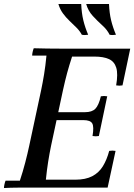

<svg xmlns="http://www.w3.org/2000/svg" viewBox="-24 -945 676 967"><path d="M-4 2Q-4 -6 -1.5 -17Q1 -28 4 -35H76Q91 -80 103 -126Q115 -172 123 -210L183 -490Q191 -528 198 -570.5Q205 -613 210 -665H138Q138 -673 140.5 -684Q143 -695 146 -702Q180 -701 214 -700.5Q248 -700 282 -700H632L593 -515Q577 -512 561 -515Q571 -573 561.5 -604Q552 -635 524.5 -647.5Q497 -660 452 -660H339Q324 -614 314 -577Q304 -540 293 -490L233 -210Q225 -171 218.5 -130Q212 -89 207 -40H355Q407 -40 440.5 -57.5Q474 -75 494 -107.5Q514 -140 526 -185Q542 -188 558 -185L518 0H133Q99 0 65 0Q31 0 -4 2ZM442 -260Q450 -307 440.5 -323.5Q431 -340 396 -340H206L214 -380H404Q439 -380 456 -397Q473 -414 484 -460Q500 -463 516 -460L474 -260Q458 -257 442 -260ZM410 -925H525Q527 -879 535.5 -843.5Q544 -808 560 -770Q543 -767 528 -770Q516 -795 491.5 -817Q467 -839 443.5 -864.5Q420 -890 410 -925ZM270 -925H385Q387 -879 395.5 -843.5Q404 -808 420 -770Q403 -767 388 -770Q378 -789 361.5 -805.5Q345 -822 326.5 -839.5Q308 -857 293 -877.5Q278 -898 270 -925Z"/></svg>

Font: Poltawski Nowy
Style: Italic
Weight: 400
Italic angle: -12°
Designer: Adam Pótawski, Mateusz Machalski, Borys Kosmynka, Ania Wieluska
Foundry: Capitalics.wtf
Version: Version 1.001;gftools[0.9.25]